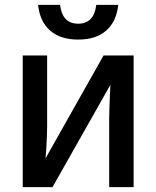

<svg xmlns="http://www.w3.org/2000/svg" viewBox="-20 -766 640 786"><path d="M73 0V-539H173V-250Q173 -233 172 -207.5Q171 -182 169.5 -157Q168 -132 166 -117L404 -539H527V0H427V-280Q427 -300 428 -326Q429 -352 430 -377Q431 -402 432 -419L195 0ZM300 -604Q227 -604 185 -641Q143 -678 136 -746H226Q235 -669 300 -669Q365 -669 374 -746H464Q457 -678 415 -641Q373 -604 300 -604Z"/></svg>

Font: Noto Sans Mono Medium
Style: Regular
Weight: 500
Designer: Monotype Design Team
Foundry: Monotype Imaging Inc.
Version: Version 2.014